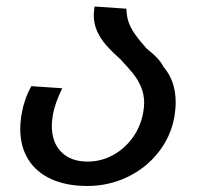

<svg xmlns="http://www.w3.org/2000/svg" viewBox="-20 -574 640 606"><path d="M44 -167Q44 -190.5 48.5 -216Q57 -263 79 -302L176.5 -295.5Q153.5 -248.5 147 -212.5Q143.5 -190.5 143.5 -177Q143.5 -124.5 173.5 -94.2Q203.5 -64 256.5 -64Q298.5 -64 335.8 -84Q373 -104 398.5 -139.2Q424 -174.5 432 -219Q435 -235 435 -249Q435 -276 425.5 -298.8Q416 -321.5 401 -340.5Q386 -359.5 360 -387Q332.5 -411.5 315 -431.5Q297.5 -451.5 286.8 -475Q276 -498.5 276 -526.5Q276 -537.5 278.5 -553.5L379 -546.5Q379.5 -524 385.2 -506.2Q391 -488.5 404.2 -468.8Q417.5 -449 443 -420.5Q464 -404 476.8 -390.2Q489.5 -376.5 496 -363Q534.5 -319 534.5 -250.5Q534.5 -231 530.5 -206Q519.5 -143.5 480.2 -93.5Q441 -43.5 382 -15.2Q323 13 255.5 13Q189.5 13 141.8 -8.8Q94 -30.5 69 -71Q44 -111.5 44 -167Z"/></svg>

Font: JuliaMono Medium
Style: Italic
Weight: 500
Italic angle: -9°
Monospace: yes
Designer: cormullion
Foundry: corm
Version: Version 0.054; ttfautohint (v1.8.4)